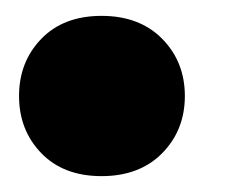

<svg xmlns="http://www.w3.org/2000/svg" viewBox="-20 -212 315 242"><path d="M108 10Q60 10 32 -19Q4 -48 4 -91Q4 -134 32 -163Q60 -192 108 -192Q156 -192 184.5 -163Q213 -134 213 -91Q213 -48 184.5 -19Q156 10 108 10Z"/></svg>

Font: Livvic
Style: Bold Italic
Weight: 700
Italic angle: -10°
Designer: Jacques Le Bailly, Baron von Fonthausen
Version: Version 1.001; ttfautohint (v1.8.2)